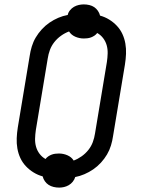

<svg xmlns="http://www.w3.org/2000/svg" viewBox="-20 -804 640 873"><path d="M249 49Q236 49 223.5 46Q211 43 201 36.5Q191 30 184 20Q177 10 174 -2Q152 -8 132.5 -20Q113 -32 97.5 -48.5Q82 -65 72.5 -85.5Q63 -106 59 -129Q55 -152 56 -176Q57 -200 61 -225L115 -550Q118 -571 124.5 -592.5Q131 -614 142.5 -633.5Q154 -653 170 -670.5Q186 -688 205 -701Q224 -714 245 -723Q266 -732 288 -736Q290 -747 298 -757Q306 -767 316.5 -773Q327 -779 338.5 -781.5Q350 -784 361 -784Q374 -784 386.5 -781Q399 -778 408.5 -771.5Q418 -765 425 -755Q432 -745 435 -733Q457 -727 476.5 -715Q496 -703 511.5 -686.5Q527 -670 536.5 -649.5Q546 -629 550 -606Q554 -583 553 -559Q552 -535 548 -510L494 -185Q491 -164 484.5 -142.5Q478 -121 466.5 -101.5Q455 -82 439 -64.5Q423 -47 404 -34Q385 -21 364 -12Q343 -3 322 1Q319 12 311 22Q303 32 292.5 38Q282 44 271 46.5Q260 49 249 49ZM315 -74Q334 -81 351.5 -93.5Q369 -106 382 -122.5Q395 -139 402 -158Q409 -177 412 -197L466 -522Q469 -542 469.5 -561.5Q470 -581 465 -598.5Q460 -616 449 -630.5Q438 -645 422 -654Q417 -647 409.5 -642Q402 -637 394 -634Q386 -631 377.5 -630Q369 -629 361 -629Q341 -629 322.5 -637Q304 -645 294 -661Q275 -654 257.5 -641.5Q240 -629 227 -612.5Q214 -596 207 -577Q200 -558 197 -538L143 -213Q140 -193 139.5 -173.5Q139 -154 144 -136.5Q149 -119 160 -104.5Q171 -90 187 -81Q192 -88 199.5 -93Q207 -98 215 -101Q223 -104 231.5 -105Q240 -106 248 -106Q268 -106 286.5 -98Q305 -90 315 -74Z"/></svg>

Font: Iosevka Aile Oblique
Style: Regular
Weight: 400
Italic angle: -9°
Designer: Belleve Invis
Foundry: Belleve Invis
Version: Version 31.1.0; ttfautohint (v1.8.4)